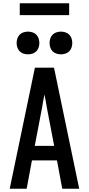

<svg xmlns="http://www.w3.org/2000/svg" viewBox="-20 -1146 540 1166"><path d="M39 0 192 -735H308L461 0H358L326 -172H174L142 0ZM309 -260 265 -490Q262 -511 258 -531.5Q254 -552 250 -572Q246 -552 242 -531.5Q238 -511 235 -490L191 -260ZM350 -816Q336 -816 322.5 -820.5Q309 -825 299.5 -834.5Q290 -844 285.5 -857.5Q281 -871 281 -885Q281 -899 285.5 -912.5Q290 -926 299.5 -935.5Q309 -945 322.5 -949.5Q336 -954 350 -954Q364 -954 377.5 -949.5Q391 -945 400.5 -935.5Q410 -926 414.5 -912.5Q419 -899 419 -885Q419 -871 414.5 -857.5Q410 -844 400.5 -834.5Q391 -825 377.5 -820.5Q364 -816 350 -816ZM150 -816Q136 -816 122.5 -820.5Q109 -825 99.5 -834.5Q90 -844 85.5 -857.5Q81 -871 81 -885Q81 -899 85.5 -912.5Q90 -926 99.5 -935.5Q109 -945 122.5 -949.5Q136 -954 150 -954Q164 -954 177.5 -949.5Q191 -945 200.5 -935.5Q210 -926 214.5 -912.5Q219 -899 219 -885Q219 -871 214.5 -857.5Q210 -844 200.5 -834.5Q191 -825 177.5 -820.5Q164 -816 150 -816ZM100 -1054V-1126H400V-1054Z"/></svg>

Font: Iosevka SS18 Semibold
Style: Regular
Weight: 600
Monospace: yes
Designer: Belleve Invis
Foundry: Belleve Invis
Version: Version 25.1.1; ttfautohint (v1.8.4)